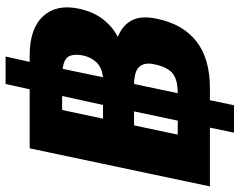

<svg xmlns="http://www.w3.org/2000/svg" viewBox="-110 -665 856 686"><g transform="rotate(-90 318.0 -322.0)"><path d="M187 86 205 0H-5L131 -644H342L361 -730H459L440 -644H463Q559 -644 603 -596Q647 -548 630 -468Q619 -417 592.5 -382.5Q566 -348 529 -329Q570 -313 588 -279.5Q606 -246 594 -189Q575 -97 513.5 -48.5Q452 0 345 0H303L285 86ZM237 -382H286L318 -528H268ZM385 -382Q419 -386 437.5 -404.5Q456 -423 463 -454Q469 -486 459.5 -504Q450 -522 415 -526ZM180 -115H230L263 -271H213ZM328 -115Q376 -115 398.5 -133Q421 -151 431 -197Q439 -232 423.5 -251Q408 -270 361 -271Z"/></g></svg>

Font: Kanit SemiBold
Style: Italic
Weight: 600
Italic angle: -12°
Designer: Katatrad Team
Foundry: CadsonDemak
Version: Version 2.000; ttfautohint (v1.8.3)